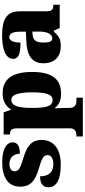

<svg xmlns="http://www.w3.org/2000/svg" viewBox="492 -1083 812 1836"><g transform="rotate(-90 898.0 -165.0)"><path d="M243 10C399 10 478 -64 478 -174C478 -279 405 -318 297 -350C204 -378 178 -395 178 -432C178 -465 208 -481 249 -481C303 -481 346 -446 346 -381C422 -381 455 -405 455 -453C455 -500 403 -550 266 -550C125 -550 31 -497 31 -378C31 -276 91 -232 213 -197C295 -174 333 -155 333 -117C333 -88 310 -61 246 -61C178 -61 130 -96 130 -188C72 -188 25 -167 25 -109C25 -44 75 10 243 10Z M511 221H882V160H846C829 160 784 152 784 96V66C784 26 782 -10 780 -44H786C815 -7 854 13 920 13C1058 13 1128 -71 1128 -264C1128 -459 1056 -546 923 -546C846 -546 798 -512 770 -467H766L742 -536H530V-475H535C568 -475 589 -466 589 -403V100C589 153 543 160 526 160H511ZM860 -68C800 -68 784 -127 784 -264C784 -387 800 -463 863 -463C912 -463 933 -388 933 -261C933 -128 912 -68 860 -68Z M1369 10C1440 10 1468 -4 1513 -56H1523L1548 0H1771V-61H1767C1722 -61 1708 -77 1708 -131V-383C1708 -507 1631 -551 1478 -551C1355 -551 1253 -521 1253 -445C1253 -394 1303 -375 1409 -375C1409 -446 1429 -482 1461 -482C1496 -482 1513 -449 1513 -375V-323L1432 -320C1284 -315 1211 -265 1211 -155C1211 -43 1282 10 1369 10ZM1448 -71C1421 -71 1409 -99 1409 -152C1409 -220 1427 -255 1483 -259L1514 -262V-191C1514 -118 1488 -71 1448 -71Z"/></g></svg>

Font: Noto Serif Lao Black
Style: Regular
Weight: 900
Designer: Monotype Design Team
Foundry: Monotype Imaging Inc.
Version: Version 2.003